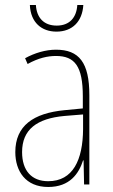

<svg xmlns="http://www.w3.org/2000/svg" viewBox="-20 -735 450 765"><path d="M312 -715H288C285 -666 258 -633 206 -633C154 -633 126 -665 123 -715H99C102 -645 146 -609 205 -609C268 -609 308 -649 312 -715ZM203 -537C162 -537 118 -524 80 -503L90 -480C133 -504 170 -512 203 -512C278 -512 310 -471 310 -351V-303L237 -296C113 -284 41 -234 41 -129C41 -53 82 10 172 10C258 10 294 -43 311 -96H313L315 0H336V-356C336 -486 295 -537 203 -537ZM237 -273 311 -279V-220C310 -98 271 -13 172 -13C106 -13 68 -55 68 -129C68 -219 127 -263 237 -273Z"/></svg>

Font: Noto Sans Armenian Condensed Thin
Style: Regular
Weight: 100
Width: 3
Designer: Monotype Design Team
Foundry: Monotype Imaging Inc.
Version: Version 2.008